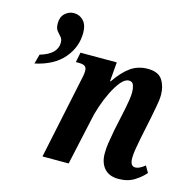

<svg xmlns="http://www.w3.org/2000/svg" viewBox="-106 -819 933 935"><g transform="rotate(15 360.5 -352.0)"><path d="M571 10Q523 10 498.5 -19Q474 -48 475 -96Q475 -119 479 -146Q483 -173 491 -215L508 -295Q511 -309 515.5 -330.5Q520 -352 523.5 -375Q527 -398 527 -415Q527 -433 521.5 -449.5Q516 -466 498 -466Q478 -466 458 -442Q438 -418 419.5 -380.5Q401 -343 387.5 -302.5Q374 -262 368 -229L318 0H186L270 -400Q273 -414 276 -428.5Q279 -443 279 -456Q279 -473 269.5 -479.5Q260 -486 240 -486H224L234 -536H417L409 -439H412Q449 -493 486 -519Q523 -545 572 -545Q625 -545 645.5 -513.5Q666 -482 666 -439Q666 -413 659 -378.5Q652 -344 647 -316L625 -210Q619 -179 614.5 -152.5Q610 -126 610 -106Q610 -65 636 -65Q656 -65 684 -88L703 -55Q684 -32 651 -11Q618 10 571 10ZM44 -475Q129 -500 129 -558Q129 -576 119.5 -586Q110 -596 100 -608.5Q90 -621 90 -646Q90 -678 109.5 -696Q129 -714 154 -714Q183 -714 202.5 -693Q222 -672 222 -633Q222 -560 173.5 -503.5Q125 -447 31 -427Z"/></g></svg>

Font: Noto Serif ExtraCondensed
Style: Bold Italic
Weight: 700
Width: 2
Italic angle: -12°
Designer: Monotype Design Team
Foundry: Monotype Imaging Inc.
Version: Version 2.013; ttfautohint (v1.8.4.7-5d5b)